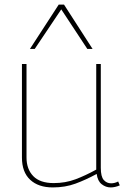

<svg xmlns="http://www.w3.org/2000/svg" viewBox="-20 -810 549 840"><path d="M211 10Q148 10 112 -23.5Q76 -57 76 -121V-530H96V-121Q96 -70 125.5 -39.5Q155 -9 215 -9Q266 -9 310 -25.5Q354 -42 401 -68V-530H421V-76Q421 -37 434 -22.5Q447 -8 466 -8Q482 -8 497 -16L504 1Q483 10 464 10Q443 10 425 -4Q407 -18 403 -49Q355 -23 310 -6.5Q265 10 211 10ZM111 -596 237 -790H260L385 -596H362L248 -769L132 -596Z"/></svg>

Font: Georama Thin
Style: Regular
Weight: 100
Designer: Jean-Baptiste Levee
Foundry: Production Type
Version: Version 1.000